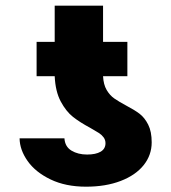

<svg xmlns="http://www.w3.org/2000/svg" viewBox="-20 -665 619 694"><path d="M305.7 -203.1Q269 -222.7 243.9 -242.4Q218.8 -262.2 199.5 -298.3Q180.2 -334.5 177.7 -389.6H112.3V-513.7H177.7V-644.5H352.5V-513.7H440.4V-389.6H352.5Q354 -359.4 365.5 -339.8Q377 -320.3 393.1 -309.1Q409.2 -297.9 436.5 -283.2Q466.3 -267.6 484.6 -253.7Q502.9 -239.7 515.6 -214.6Q528.3 -189.5 528.3 -150.4Q528.3 -104.5 499.3 -68.1Q470.2 -31.7 416.3 -11Q362.3 9.8 291 9.8Q217.3 9.8 162.8 -16.4Q108.4 -42.5 79.8 -83Q51.3 -123.5 50.8 -165H212.9Q214.8 -134.8 238.3 -120.6Q261.7 -106.4 294.9 -106.4Q326.2 -106.4 343.8 -116.7Q361.3 -127 361.3 -147.5Q361.3 -159.2 354.5 -168.5Q347.7 -177.7 337.4 -184.3Q327.1 -190.9 305.7 -203.1Z"/></svg>

Font: Pretendard GOV Black
Style: Regular
Weight: 900
Designer: Base glyphs from Inter by Rasmus Andersson; Hangeul glyphs from Noto Sans CJK(Source Han Sans) by Jang Soo-young and Kan
Foundry: Kil Hyung-jin
Version: Version 1.309